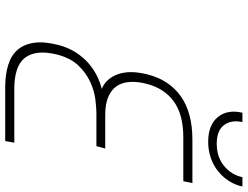

<svg xmlns="http://www.w3.org/2000/svg" viewBox="-124 -802 927 718"><g transform="rotate(90 339.0 -443.5)"><path d="M527 -341H402Q383 -341 351.5 -337Q320 -333 287 -318Q254 -303 226 -274Q198 -245 185 -196Q174 -153 178 -122Q182 -91 198.5 -71.5Q215 -52 244 -43Q273 -34 311 -34H514L508 0H307Q260 0 224 -11Q188 -22 167 -46Q146 -70 140.5 -108Q135 -146 149 -200Q159 -237 176.5 -264Q194 -291 216 -310.5Q238 -330 263 -342.5Q288 -355 313 -361Q274 -377 258 -421.5Q242 -466 259 -533Q280 -614 341 -657Q402 -700 503 -700H665L658 -666H494Q409 -666 360 -630.5Q311 -595 294 -529Q285 -494 287 -465.5Q289 -437 302.5 -417Q316 -397 342.5 -385.5Q369 -374 410 -374H536ZM437 -887Q428 -845 448.5 -818Q469 -791 518 -791Q567 -791 600.5 -818Q634 -845 643 -887H678Q672 -859 656.5 -835.5Q641 -812 619.5 -795Q598 -778 570 -768.5Q542 -759 511 -759Q448 -759 418.5 -795Q389 -831 402 -887Z"/></g></svg>

Font: Panefresco 1wt
Style: Italic
Weight: 250
Version: Version 1.000